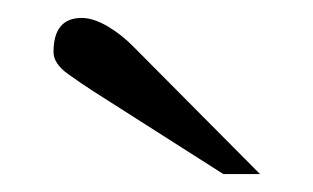

<svg xmlns="http://www.w3.org/2000/svg" viewBox="-20 -701 346 212"><path d="M267.1 -508.8H226.6L82.5 -600.6Q70.3 -608.4 54.7 -619.6Q39.1 -630.9 39.1 -643.6Q39.1 -681.2 70.3 -681.2Q83 -681.2 98.9 -671.9Q114.7 -662.6 128.4 -648.4Z"/></svg>

Font: BabelStone Englisc
Style: Regular
Weight: 400
Designer: Andrew West
Foundry: BabelStone
Version: Version 1.000 June 24, 2023